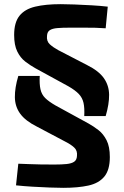

<svg xmlns="http://www.w3.org/2000/svg" viewBox="-20 -724 595 923"><path d="M171 -359Q169 -320 174.5 -295Q180 -270 197 -253Q214 -236 247 -217L406 -130Q431 -116 454 -98Q477 -80 492.5 -49.5Q508 -19 508 31Q508 93 481.5 125Q455 157 405 168Q355 179 284 179Q258 179 218.5 177.5Q179 176 136.5 173.5Q94 171 57 167L68 63Q97 64 121.5 65Q146 66 174.5 66.5Q203 67 241 67Q277 67 300.5 64.5Q324 62 336.5 53.5Q349 45 350 26Q353 0 336.5 -15Q320 -30 296 -42L158 -115Q102 -143 77 -177.5Q52 -212 51.5 -257Q51 -302 68 -359ZM272 -704Q298 -704 338 -702.5Q378 -701 421 -698.5Q464 -696 498 -692L488 -588Q462 -590 438.5 -590.5Q415 -591 386.5 -591Q358 -591 315 -591Q280 -591 256 -589Q232 -587 219.5 -579Q207 -571 206 -552Q203 -526 219.5 -511Q236 -496 260 -483L399 -411Q455 -383 479.5 -348Q504 -313 504.5 -268.5Q505 -224 488 -166H385Q387 -205 381.5 -229.5Q376 -254 359 -272Q342 -290 309 -309L150 -396Q125 -410 101.5 -428Q78 -446 63 -476.5Q48 -507 48 -556Q48 -616 73.5 -648Q99 -680 149 -692Q199 -704 272 -704Z"/></svg>

Font: Exo 2
Style: Bold
Weight: 700
Designer: Natanael Gama
Foundry: Natanael Gama
Version: Version 2.010